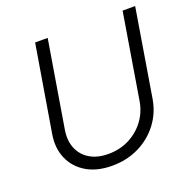

<svg xmlns="http://www.w3.org/2000/svg" viewBox="-130 -857 995 997"><g transform="rotate(-20 367.5 -358.5)"><path d="M325.2 11.2Q241.7 11.2 184.1 -22.9Q126.5 -57.1 100.6 -116.2Q74.7 -175.3 86.9 -249.5L166.5 -727.5H235.8L156.7 -249.5Q147 -191.9 165.3 -147.5Q183.6 -103 225.1 -78.1Q266.6 -53.2 327.6 -53.2Q390.6 -53.2 442.4 -79.6Q494.1 -106 528.1 -151.4Q562 -196.8 571.8 -254.4L649.9 -727.5H719.2L639.6 -244.6Q627.4 -169.9 583.5 -112.1Q539.6 -54.2 472.9 -21.5Q406.2 11.2 325.2 11.2Z"/></g></svg>

Font: Inter Light
Style: Italic
Weight: 300
Italic angle: -9.3988°
Designer: Rasmus Andersson
Foundry: rsms
Version: Version 4.001;git-66647c0bb